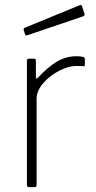

<svg xmlns="http://www.w3.org/2000/svg" viewBox="-20 -772 396 792"><path d="M91 -9V-521Q91 -530 99 -530H120Q128 -530 128 -522V-454Q128 -449 130 -448Q132 -447 136 -451Q181 -499 217.5 -519.5Q254 -540 295 -540Q330 -540 330 -530V-504Q330 -499 325 -499Q322 -499 315.5 -499.5Q309 -500 295 -500Q263 -500 224 -480Q185 -460 158 -428.5Q131 -397 131 -365V-9Q131 0 122 0H100Q91 0 91 -9ZM328 -716 329 -712Q329 -707 321 -704L94 -627Q92 -626 89 -626Q84 -626 83 -632L78 -647Q77 -651 78 -653.5Q79 -656 81 -657L310 -751Q312 -752 314.5 -751Q317 -750 318 -748Z"/></svg>

Font: Libre Franklin Thin
Style: Regular
Weight: 250
Designer: Pablo Impallari, Rodrigo Fuenzalida
Foundry: Impallari Type
Version: Version 1.002; ttfautohint (v1.5)